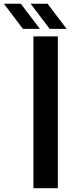

<svg xmlns="http://www.w3.org/2000/svg" viewBox="-123 -992 378 1012"><path d="M53.2 0V-800H181.9V0ZM138.7 -840 38.2 -972.4H127.7L228 -840ZM-2.3 -840 -102.6 -972.4H-13.3L87.2 -840Z"/></svg>

Font: Big Shoulders Text SC Thin
Style: Regular
Weight: 100
Designer: Patric King
Foundry: XO Type Co
Version: Version 2.002